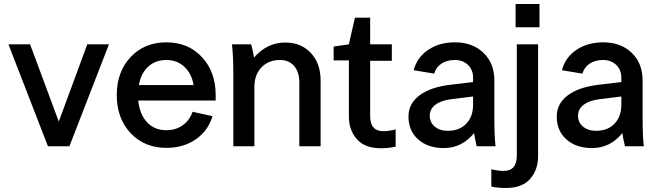

<svg xmlns="http://www.w3.org/2000/svg" viewBox="-20 -729 3279 957"><path d="M22 -508H130L273 -123L415 -508H523L326 0H219Z M1055 -255V-228H669Q676 -159 713 -119.5Q750 -80 809 -80Q856 -80 890.5 -104.5Q925 -129 940 -172L1039 -150Q1018 -78 956.5 -35Q895 8 809 8Q700 8 631 -65.5Q562 -139 562 -255Q562 -371 631 -444.5Q700 -518 809 -518Q918 -518 986.5 -444.5Q1055 -371 1055 -255ZM672 -305H945Q935 -363 898.5 -396.5Q862 -430 809 -430Q755 -430 719 -397Q683 -364 672 -305Z M1232 -508Q1242 -471 1246 -442Q1311 -517 1401 -517Q1481 -517 1529.5 -465Q1578 -413 1578 -328V0H1472V-318Q1472 -370 1446 -400Q1420 -430 1376 -430Q1319 -430 1283.5 -393.5Q1248 -357 1248 -295V0H1143V-360Q1143 -453 1136 -508Z M1719 -148V-428H1643V-497L1719 -508L1749 -641H1825V-508H1933V-426H1825V-151Q1825 -75 1891 -75Q1916 -75 1952 -84V2Q1915 10 1879 10Q1799 10 1759 -35Q1719 -80 1719 -148Z M2356 0Q2347 -38 2343 -66Q2283 9 2192 9Q2113 9 2064.5 -34Q2016 -77 2016 -148Q2016 -213 2072 -254.5Q2128 -296 2229 -307L2338 -320V-342Q2338 -381 2312.5 -405.5Q2287 -430 2247 -430Q2208 -430 2180.5 -412Q2153 -394 2144 -362L2042 -379Q2058 -442 2113.5 -480Q2169 -518 2248 -518Q2335 -518 2389.5 -466Q2444 -414 2444 -328V-148Q2444 -47 2450 0ZM2122 -152Q2122 -119 2147 -98Q2172 -77 2212 -77Q2270 -77 2304 -112.5Q2338 -148 2338 -207V-248L2232 -235Q2180 -229 2151 -207.5Q2122 -186 2122 -152Z M2550 -593V-709H2669V-593ZM2429 201V115Q2466 123 2490 123Q2556 123 2556 47V-508H2662V50Q2662 118 2622 163Q2582 208 2502 208Q2461 208 2429 201Z M3095 0Q3086 -38 3082 -66Q3022 9 2931 9Q2852 9 2803.5 -34Q2755 -77 2755 -148Q2755 -213 2811 -254.5Q2867 -296 2968 -307L3077 -320V-342Q3077 -381 3051.5 -405.5Q3026 -430 2986 -430Q2947 -430 2919.5 -412Q2892 -394 2883 -362L2781 -379Q2797 -442 2852.5 -480Q2908 -518 2987 -518Q3074 -518 3128.5 -466Q3183 -414 3183 -328V-148Q3183 -47 3189 0ZM2861 -152Q2861 -119 2886 -98Q2911 -77 2951 -77Q3009 -77 3043 -112.5Q3077 -148 3077 -207V-248L2971 -235Q2919 -229 2890 -207.5Q2861 -186 2861 -152Z"/></svg>

Font: LT Superior Semi-bold
Style: Regular
Weight: 600
Designer: Daniel Lyons
Foundry: LyonsType
Version: Version 1.0